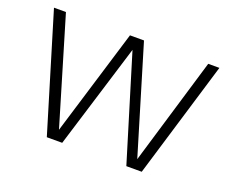

<svg xmlns="http://www.w3.org/2000/svg" viewBox="-100 -758 1106 920"><g transform="rotate(20 453.0 -297.5)"><path d="M211.5 0 31.5 -595H92.5L261.5 -28.5H246.5L419 -595H490.5L661 -28.5H648.5L818 -595H875L695.5 0H617L446.5 -559H462L290 0Z"/></g></svg>

Font: Encode Sans SC Condensed Thin Light
Style: Regular
Weight: 300
Version: Version 3.002